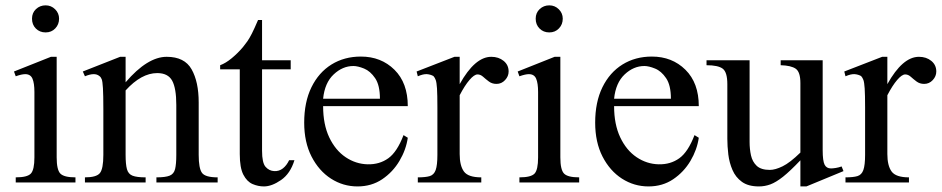

<svg xmlns="http://www.w3.org/2000/svg" viewBox="-20 -668 3450 703"><path d="M196.3 -599.6Q196.3 -578.6 182.4 -564Q168.5 -549.3 147 -549.3Q125.5 -549.3 111.3 -563.5Q97.2 -577.6 97.2 -599.6Q97.2 -621.1 111.8 -634.8Q126.5 -648.4 147 -648.4Q167.5 -648.4 181.9 -634Q196.3 -619.6 196.3 -599.6ZM256.3 0H37.6V-18.6Q80.1 -18.6 93 -32.5Q106 -46.4 106 -91.8V-331.1Q106 -363.3 98.9 -379.9Q91.8 -396.5 72.3 -396.5Q59.6 -396.5 37.6 -388.7L31.2 -406.2L166.5 -460H187.5V-91.8Q187.5 -46.4 200.9 -32.5Q214.4 -18.6 256.3 -18.6Z M776.9 0H552.7V-18.6Q585.9 -18.6 601.3 -24.9Q616.7 -31.2 621.1 -49.1Q625.5 -66.9 625.5 -101.1V-283.7Q625.5 -344.7 610.4 -372.6Q595.2 -400.4 555.7 -400.4Q497.6 -400.4 439.9 -336.9V-101.1Q439.9 -66.4 444.8 -48.6Q449.7 -30.8 465.3 -24.7Q481 -18.6 513.2 -18.6V0H291V-18.6Q333 -18.6 345.7 -34.2Q358.4 -49.8 358.4 -101.1V-267.6Q358.4 -320.8 356.9 -345.5Q355.5 -370.1 352.3 -378.2Q349.1 -386.2 343.8 -389.6Q327.1 -403.8 291 -388.7L283.2 -406.2L419.9 -460H439.9V-366.7Q520 -460 590.3 -460Q655.8 -460 681.6 -414.1Q707.5 -368.2 707.5 -293V-101.1Q707.5 -51.3 719.7 -34.9Q731.9 -18.6 776.9 -18.6Z M1038.6 -81.5H1058.1Q1043 -32.2 1009 -8.8Q975.1 14.6 946.3 14.6Q925.3 14.6 904.8 5.9Q884.3 -2.9 871.1 -28.3Q857.9 -53.7 857.9 -104V-414.1H786.1V-429.2Q806.2 -436.5 828.4 -454.8Q850.6 -473.1 869.6 -495.6Q878.4 -506.3 885.7 -516.8Q893.1 -527.3 902.1 -544.9Q911.1 -562.5 924.8 -594.7H939.5V-447.3H1044.4V-414.1H939.5V-115.7Q939.5 -71.8 952.4 -57.1Q965.3 -42.5 983.9 -41.5Q1002 -40.5 1015.9 -51.5Q1029.8 -62.5 1038.6 -81.5Z M1457.5 -173.3 1473.1 -163.6Q1466.8 -119.6 1442.6 -78.9Q1418.5 -38.1 1379.4 -11.7Q1340.3 14.6 1289.1 14.6Q1236.3 14.6 1191.9 -13.9Q1147.5 -42.5 1120.6 -95Q1093.8 -147.5 1093.8 -218.8Q1093.8 -294.4 1120.4 -348.6Q1147 -402.8 1193.8 -431.9Q1240.7 -460.9 1301.3 -460.9Q1375.5 -460.9 1424.3 -412.6Q1473.1 -364.3 1473.1 -279.3H1163.1Q1163.1 -212.4 1185.5 -165Q1208 -117.7 1245.4 -92.5Q1282.7 -67.4 1326.2 -66.4Q1369.6 -65.4 1401.9 -88.6Q1434.1 -111.8 1457.5 -173.3ZM1163.1 -306.6H1371.1Q1371.1 -356 1353.5 -381.8Q1335.9 -407.7 1313 -417Q1290 -426.3 1273.9 -426.3Q1234.4 -426.3 1201.7 -395.5Q1168.9 -364.7 1163.1 -306.6Z M1842.3 -406.2Q1842.3 -388.7 1829.3 -374.8Q1816.4 -360.8 1797.9 -360.8Q1781.7 -360.8 1770 -369.6Q1758.3 -378.4 1748.8 -387Q1739.3 -395.5 1728.5 -395.5Q1716.3 -395.5 1699 -375.2Q1681.6 -355 1663.1 -319.3V-104Q1663.1 -61.5 1678.7 -40Q1694.3 -18.6 1742.2 -18.6V0H1509.8V-18.6Q1538.1 -18.6 1553.5 -23.2Q1568.8 -27.8 1575.2 -45.4Q1581.5 -63 1581.5 -101.1V-274.4Q1581.5 -321.8 1580.1 -344Q1578.6 -366.2 1575.4 -375Q1572.3 -383.8 1566.9 -389.6Q1556.2 -395.5 1543.2 -396.5Q1530.3 -397.5 1509.8 -388.7L1505.4 -406.2L1644 -460H1663.1V-359.9Q1718.8 -460 1778.8 -460Q1805.7 -460 1824 -445.1Q1842.3 -430.2 1842.3 -406.2Z M2040.5 -599.6Q2040.5 -578.6 2026.6 -564Q2012.7 -549.3 1991.2 -549.3Q1969.7 -549.3 1955.6 -563.5Q1941.4 -577.6 1941.4 -599.6Q1941.4 -621.1 1956.1 -634.8Q1970.7 -648.4 1991.2 -648.4Q2011.7 -648.4 2026.1 -634Q2040.5 -619.6 2040.5 -599.6ZM2100.6 0H1881.8V-18.6Q1924.3 -18.6 1937.3 -32.5Q1950.2 -46.4 1950.2 -91.8V-331.1Q1950.2 -363.3 1943.1 -379.9Q1936 -396.5 1916.5 -396.5Q1903.8 -396.5 1881.8 -388.7L1875.5 -406.2L2010.7 -460H2031.7V-91.8Q2031.7 -46.4 2045.2 -32.5Q2058.6 -18.6 2100.6 -18.6Z M2522.9 -173.3 2538.6 -163.6Q2532.2 -119.6 2508.1 -78.9Q2483.9 -38.1 2444.8 -11.7Q2405.8 14.6 2354.5 14.6Q2301.8 14.6 2257.3 -13.9Q2212.9 -42.5 2186 -95Q2159.2 -147.5 2159.2 -218.8Q2159.2 -294.4 2185.8 -348.6Q2212.4 -402.8 2259.3 -431.9Q2306.2 -460.9 2366.7 -460.9Q2440.9 -460.9 2489.7 -412.6Q2538.6 -364.3 2538.6 -279.3H2228.5Q2228.5 -212.4 2251 -165Q2273.4 -117.7 2310.8 -92.5Q2348.1 -67.4 2391.6 -66.4Q2435.1 -65.4 2467.3 -88.6Q2499.5 -111.8 2522.9 -173.3ZM2228.5 -306.6H2436.5Q2436.5 -356 2418.9 -381.8Q2401.4 -407.7 2378.4 -417Q2355.5 -426.3 2339.4 -426.3Q2299.8 -426.3 2267.1 -395.5Q2234.4 -364.7 2228.5 -306.6Z M3068.4 -41.5 2932.6 14.6H2910.6V-81.1Q2873 -41.5 2847.2 -21Q2821.3 -0.5 2800.8 7.1Q2780.3 14.6 2758.8 14.6Q2719.7 14.6 2696.5 -2.2Q2673.3 -19 2661.9 -45.7Q2650.4 -72.3 2646.7 -102.5Q2643.1 -132.8 2643.1 -159.7V-359.9Q2643.1 -403.8 2626.2 -416.5Q2609.4 -429.2 2566.9 -429.2V-447.3H2724.6V-147.9Q2724.6 -122.6 2729.7 -99.1Q2734.9 -75.7 2750.7 -60.8Q2766.6 -45.9 2798.8 -45.9Q2818.4 -45.9 2845.5 -59.1Q2872.6 -72.3 2910.6 -109.4V-363.8Q2910.6 -404.3 2893.6 -416.3Q2876.5 -428.2 2838.4 -429.2V-447.3H2992.2V-118.7Q2992.2 -78.6 2999.3 -64.9Q3006.3 -51.3 3022.5 -51.3Q3029.3 -51.3 3040 -53Q3050.8 -54.7 3061.5 -58.6Z M3408.2 -406.2Q3408.2 -388.7 3395.3 -374.8Q3382.3 -360.8 3363.8 -360.8Q3347.7 -360.8 3335.9 -369.6Q3324.2 -378.4 3314.7 -387Q3305.2 -395.5 3294.4 -395.5Q3282.2 -395.5 3264.9 -375.2Q3247.6 -355 3229 -319.3V-104Q3229 -61.5 3244.6 -40Q3260.3 -18.6 3308.1 -18.6V0H3075.7V-18.6Q3104 -18.6 3119.4 -23.2Q3134.8 -27.8 3141.1 -45.4Q3147.5 -63 3147.5 -101.1V-274.4Q3147.5 -321.8 3146 -344Q3144.5 -366.2 3141.4 -375Q3138.2 -383.8 3132.8 -389.6Q3122.1 -395.5 3109.1 -396.5Q3096.2 -397.5 3075.7 -388.7L3071.3 -406.2L3210 -460H3229V-359.9Q3284.7 -460 3344.7 -460Q3371.6 -460 3389.9 -445.1Q3408.2 -430.2 3408.2 -406.2Z"/></svg>

Font: BabelStone Roman
Style: Regular
Weight: 400
Designer: Walt Agee, Victor Gaultney, Peter Martin, Debbi Hosken, Becca Hirsbrunner (SIL); Andrew West (BabelStone)
Foundry: BabelStone
Version: Version 16.000